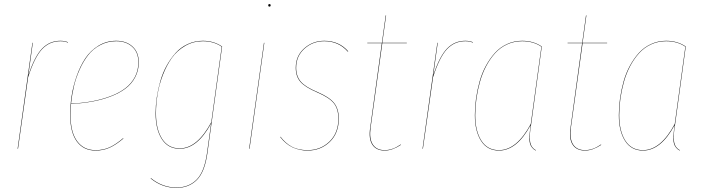

<svg xmlns="http://www.w3.org/2000/svg" viewBox="-20 -726 3432 937"><path d="M274.9 -526.9Q294.9 -526.9 312 -520L311 -518.1Q295.9 -524.9 274.9 -524.9Q222.2 -524.9 185.5 -486.3Q148.9 -447.8 117.2 -349.1L67.9 0H65.9L138.2 -517.1H140.1L118.2 -357.9Q148.9 -451.2 185.5 -489Q222.2 -526.9 274.9 -526.9Z M657.2 -421.9Q657.2 -381.8 639.6 -348.9Q622.1 -315.9 592 -293.5Q562 -271 519.5 -254.9Q477.1 -238.8 429.4 -230.2Q381.8 -221.7 326.7 -218.3Q324.2 -187.5 324.2 -165Q324.2 -81.5 356.2 -37.4Q388.2 6.8 446.3 6.8Q484.4 6.8 515.1 -7.3Q545.9 -21.5 581.1 -51.8L582 -49.8Q546.4 -19.5 515.4 -5.4Q484.4 8.8 446.3 8.8Q387.2 8.8 354.7 -35.9Q322.3 -80.6 322.3 -165Q322.3 -210.4 329.6 -258.1Q336.9 -305.7 354 -354.5Q371.1 -403.3 396.2 -441.2Q421.4 -479 460.4 -502.9Q499.5 -526.9 547.4 -526.9Q596.2 -526.9 626.7 -499Q657.2 -471.2 657.2 -421.9ZM547.4 -524.9Q505.4 -524.9 470 -506.3Q434.6 -487.8 410.6 -457.5Q386.7 -427.2 368.7 -386.7Q350.6 -346.2 340.8 -304.9Q331.1 -263.7 326.7 -220.2Q382.3 -223.1 429.9 -231.9Q477.5 -240.7 519.8 -256.8Q562 -272.9 591.6 -295.4Q621.1 -317.9 638.2 -350.1Q655.3 -382.3 655.3 -421.9Q655.3 -470.7 625.2 -497.8Q595.2 -524.9 547.4 -524.9Z M970.2 -526.9Q1023.4 -526.9 1064 -499L992.2 21Q979.5 113.3 940.7 152.1Q901.9 190.9 841.3 190.9Q771.5 190.9 715.3 145L716.3 143.1Q772.5 189 841.3 189Q900.9 189 939.2 150.9Q977.5 112.8 990.2 21L1010.3 -124Q943.4 0 856.9 0Q799.8 0 769.5 -47.4Q739.3 -94.7 739.3 -172.9Q739.3 -210.9 745.1 -250.5Q751 -290 762.5 -330.3Q773.9 -370.6 793.2 -405.5Q812.5 -440.4 837.2 -467.8Q861.8 -495.1 896.2 -511Q930.7 -526.9 970.2 -526.9ZM970.2 -524.9Q923.3 -524.9 884 -502.2Q844.7 -479.5 818.8 -443.4Q793 -407.2 774.9 -360.4Q756.8 -313.5 749 -266.1Q741.2 -218.8 741.2 -172.9Q741.2 -95.2 771 -48.6Q800.8 -2 856.9 -2Q942.9 -2 1011.2 -129.9L1062 -498Q1022.9 -524.9 970.2 -524.9Z M1289.1 -700.2Q1289.1 -706.1 1294.9 -706.1Q1300.8 -706.1 1300.8 -700.2Q1300.8 -693.8 1294.9 -693.8Q1289.1 -693.8 1289.1 -700.2ZM1270 -517.1 1197.8 0H1195.8L1268.1 -517.1Z M1562.5 -526.9Q1634.8 -526.9 1679.7 -475.1L1677.2 -474.1Q1632.8 -524.9 1562.5 -524.9Q1506.8 -524.9 1466.1 -488.8Q1425.3 -452.6 1425.3 -395Q1425.3 -354 1448 -327.6Q1470.7 -301.3 1529.3 -276.9Q1586.9 -252.4 1610.1 -223.9Q1633.3 -195.3 1633.3 -147Q1633.3 -75.7 1589.1 -33.4Q1544.9 8.8 1481.4 8.8Q1397.5 8.8 1347.7 -57.1L1348.6 -59.1Q1372.6 -27.3 1403.8 -10.3Q1435.1 6.8 1481.4 6.8Q1543.9 6.8 1587.6 -34.9Q1631.3 -76.7 1631.3 -147Q1631.3 -194.8 1608.6 -222.7Q1585.9 -250.5 1528.3 -274.9Q1468.8 -300.3 1446 -326.7Q1423.3 -353 1423.3 -395Q1423.3 -453.6 1464.8 -490.2Q1506.3 -526.9 1562.5 -526.9Z M1845.7 -515.1 1788.6 -103Q1781.2 -49.3 1799.3 -21.2Q1817.4 6.8 1857.4 6.8Q1896 6.8 1935.5 -21L1936.5 -19Q1894.5 8.8 1857.4 8.8Q1815.9 8.8 1797.1 -20Q1778.3 -48.8 1786.6 -103L1843.3 -515.1H1772.5V-517.1H1843.8L1862.3 -650.9H1864.3L1845.7 -517.1H1965.3V-515.1Z M2251 -526.9Q2271 -526.9 2288.1 -520L2287.1 -518.1Q2272 -524.9 2251 -524.9Q2198.2 -524.9 2161.6 -486.3Q2125 -447.8 2093.3 -349.1L2043.9 0H2042L2114.3 -517.1H2116.2L2094.2 -357.9Q2125 -451.2 2161.6 -489Q2198.2 -526.9 2251 -526.9Z M2528.3 -526.9Q2583.5 -526.9 2624 -499L2572.3 -121.1Q2563 -68.4 2566.7 -37.4Q2570.3 -6.3 2595.2 6.8L2594.2 8.8Q2583.5 2.9 2576.7 -5.6Q2569.8 -14.2 2566.9 -23.7Q2564 -33.2 2563.7 -47.1Q2563.5 -61 2564.7 -73.2Q2565.9 -85.4 2567.9 -103.5Q2568.8 -111.3 2569.3 -115.2Q2502.4 8.8 2415 8.8Q2357.9 8.8 2327.6 -38.6Q2297.4 -85.9 2297.4 -164.1Q2297.4 -204.6 2303.2 -245.8Q2309.1 -287.1 2320.6 -328.4Q2332 -369.6 2351.3 -405Q2370.6 -440.4 2395.3 -467.8Q2419.9 -495.1 2454.3 -511Q2488.8 -526.9 2528.3 -526.9ZM2528.3 -524.9Q2488.8 -524.9 2454.8 -509.3Q2420.9 -493.7 2396.2 -466.3Q2371.6 -439 2352.8 -403.6Q2334 -368.2 2322.5 -327.4Q2311 -286.6 2305.2 -245.6Q2299.3 -204.6 2299.3 -164.1Q2299.3 -86.4 2329.1 -39.8Q2358.9 6.8 2415 6.8Q2502 6.8 2570.3 -121.1L2622.1 -498Q2583 -524.9 2528.3 -524.9Z M2823.2 -515.1 2766.1 -103Q2758.8 -49.3 2776.9 -21.2Q2794.9 6.8 2835 6.8Q2873.5 6.8 2913.1 -21L2914.1 -19Q2872.1 8.8 2835 8.8Q2793.5 8.8 2774.7 -20Q2755.9 -48.8 2764.2 -103L2820.8 -515.1H2750V-517.1H2821.3L2839.8 -650.9H2841.8L2823.2 -517.1H2942.9V-515.1Z M3231 -526.9Q3286.1 -526.9 3326.7 -499L3274.9 -121.1Q3265.6 -68.4 3269.3 -37.4Q3272.9 -6.3 3297.9 6.8L3296.9 8.8Q3286.1 2.9 3279.3 -5.6Q3272.5 -14.2 3269.5 -23.7Q3266.6 -33.2 3266.4 -47.1Q3266.1 -61 3267.3 -73.2Q3268.6 -85.4 3270.5 -103.5Q3271.5 -111.3 3272 -115.2Q3205.1 8.8 3117.7 8.8Q3060.5 8.8 3030.3 -38.6Q3000 -85.9 3000 -164.1Q3000 -204.6 3005.9 -245.8Q3011.7 -287.1 3023.2 -328.4Q3034.7 -369.6 3054 -405Q3073.2 -440.4 3097.9 -467.8Q3122.6 -495.1 3157 -511Q3191.4 -526.9 3231 -526.9ZM3231 -524.9Q3191.4 -524.9 3157.5 -509.3Q3123.5 -493.7 3098.9 -466.3Q3074.2 -439 3055.4 -403.6Q3036.6 -368.2 3025.1 -327.4Q3013.7 -286.6 3007.8 -245.6Q3002 -204.6 3002 -164.1Q3002 -86.4 3031.7 -39.8Q3061.5 6.8 3117.7 6.8Q3204.6 6.8 3272.9 -121.1L3324.7 -498Q3285.6 -524.9 3231 -524.9Z"/></svg>

Font: Fira Sans Compressed Two
Style: Italic
Weight: 100
Width: 3
Italic angle: -8°
Designer: Carrois Corporate & Edenspiekermann AG
Foundry: Carrois Corporate GbR & Edenspiekermann AG
Version: Version 4.203;PS 004.203;hotconv 1.0.88;makeotf.lib2.5.64775